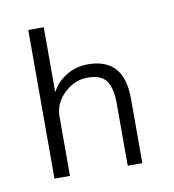

<svg xmlns="http://www.w3.org/2000/svg" viewBox="-49 -677 376 416"><g transform="rotate(-10 138.5 -468.5)"><path d="M39.1 -304.7V-631.8H73.2V-490.2H74.2Q83 -508.8 104.5 -522.5Q126 -536.1 153.3 -536.1Q232.4 -536.1 232.4 -447.3V-304.7H200.2V-442.4Q200.2 -474.6 189 -491.2Q177.7 -507.8 147.5 -507.8Q119.1 -507.8 96.2 -486.3Q73.2 -464.8 73.2 -434.6V-304.7Z"/></g></svg>

Font: Gothic A1 ExtraLight
Style: Regular
Weight: 275
Designer: HanYang I&C Co.,Ltd.
Foundry: HanYang I&C Co.,Ltd.
Version: Version 2.50